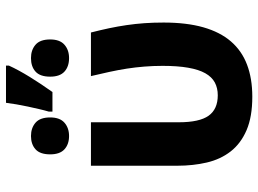

<svg xmlns="http://www.w3.org/2000/svg" viewBox="-134 -744 887 660"><g transform="rotate(-90 310.0 -414.5)"><path d="M307.1 8.8Q237.8 8.8 191.9 -11Q146 -30.8 118.9 -65.7Q91.8 -100.6 80.8 -147.7Q69.8 -194.8 69.8 -249V-545.9H219.2V-244.1Q219.2 -172.9 241.7 -141.4Q264.2 -109.9 312 -109.9Q336.9 -109.9 356 -120.1Q375 -130.4 387.7 -152.8Q400.4 -175.3 406.7 -211.7Q413.1 -248 413.1 -299.8Q413.1 -332 410.6 -362.3Q408.2 -392.6 403.6 -422.4Q398.9 -452.1 392.3 -482.7Q385.7 -513.2 377.9 -545.9H527.8Q536.1 -513.2 542.5 -483.2Q548.8 -453.1 553.2 -423.1Q557.6 -393.1 559.8 -362.1Q562 -331.1 562 -295.9Q562 -217.3 545.7 -159.7Q529.3 -102.1 497.1 -64.7Q464.8 -27.3 417.2 -9.3Q369.6 8.8 307.1 8.8ZM108.9 -686Q108.9 -720.7 126.2 -736.3Q143.6 -752 171.9 -752Q199.7 -752 217.8 -736.3Q235.8 -720.7 235.8 -686Q235.8 -652.8 217.8 -637Q199.7 -621.1 171.9 -621.1Q143.6 -621.1 126.2 -637Q108.9 -652.8 108.9 -686ZM376 -686Q376 -720.7 393.3 -736.3Q410.6 -752 439.9 -752Q467.8 -752 485.8 -736.3Q503.9 -720.7 503.9 -686Q503.9 -652.8 485.8 -637Q467.8 -621.1 439.9 -621.1Q410.6 -621.1 393.3 -637Q376 -652.8 376 -686ZM255.9 -690.9Q260.3 -705.6 264.6 -724.4Q269 -743.2 273.2 -762.9Q277.3 -782.7 280.8 -802.2Q284.2 -821.8 286.1 -837.9H414.1V-828.1Q398.9 -794.9 375 -756.1Q351.1 -717.3 323.2 -678.2H255.9Z"/></g></svg>

Font: Droid Sans
Style: Bold
Weight: 700
Foundry: Ascender Corporation
Version: Version 1.00 build 112